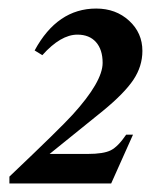

<svg xmlns="http://www.w3.org/2000/svg" viewBox="-20 -703 353 449"><path d="M79 -574 61 -585Q114 -683 205 -683Q251 -683 282 -654.5Q313 -626 313 -584Q313 -548 292 -516.5Q271 -485 221 -444L96 -343H185Q222 -343 239 -351.5Q256 -360 275 -388H291L240 -274H2V-290Q121 -403 150 -435Q220 -512 220 -556Q220 -587 204.5 -604.5Q189 -622 161 -622Q122 -622 79 -574Z"/></svg>

Font: STIX MathJax Latin
Style: Bold Italic
Weight: 700
Italic angle: -16.33°
Designer: MicroPress Inc., with final additions and corrections provided by Coen Hoffman, Elsevier (retired)
Version: Version 1.1.1